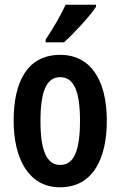

<svg xmlns="http://www.w3.org/2000/svg" viewBox="-20 -786 512 816"><path d="M388 -757V-766H259C238 -721 210 -672 174 -618V-606H252C296 -646 362 -717 388 -757ZM434 -273C434 -455 358 -553 237 -553C98 -553 38 -442 38 -273C38 -113 101 10 235 10C377 10 434 -115 434 -273ZM152 -271C152 -397 177 -458 236 -458C295 -458 320 -396 320 -273C320 -147 295 -85 236 -85C177 -85 152 -149 152 -271Z"/></svg>

Font: Noto Sans Myanmar ExtraCondensed SemiBold
Style: Regular
Weight: 600
Width: 2
Designer: Monotype Design Team
Foundry: Monotype Imaging Inc.
Version: Version 2.107